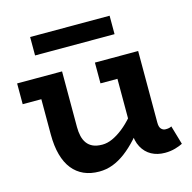

<svg xmlns="http://www.w3.org/2000/svg" viewBox="-100 -760 876 875"><g transform="rotate(-15 338.0 -323.0)"><path d="M264 14Q223 14 191.5 0Q160 -14 138 -41.5Q116 -69 104.5 -110.5Q93 -152 93 -207V-471H217V-208Q217 -185 221.5 -165.5Q226 -146 236.5 -131.5Q247 -117 264.5 -109Q282 -101 309 -101Q332 -101 356.5 -112Q381 -123 406.5 -143Q432 -163 458 -193Q484 -223 511 -260V-163Q478 -120 448 -87Q418 -54 388 -31.5Q358 -9 327.5 2.5Q297 14 264 14ZM5 -373V-471H195V-373ZM575 9Q539 9 511.5 -6Q484 -21 468 -50.5Q452 -80 452 -122V-471H576V-133Q576 -112 584.5 -103Q593 -94 605 -94Q615 -94 621.5 -95.5Q628 -97 633 -100L659 -11Q646 -4 623.5 2.5Q601 9 575 9ZM372 -373V-471H560V-373ZM492 -660V-573H117V-660Z"/></g></svg>

Font: BioRhyme ExtraBold
Style: Bold
Weight: 700
Version: Version 1.600;gftools[0.9.33]